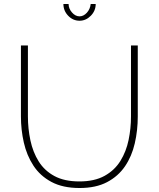

<svg xmlns="http://www.w3.org/2000/svg" viewBox="-20 -938 796 963"><path d="M379 5Q295 5 238 -25.5Q181 -56 147.5 -107.5Q114 -159 99.5 -223Q85 -287 85 -354V-710H120V-354Q120 -293 132.5 -234Q145 -175 174 -128.5Q203 -82 253 -55Q303 -28 378 -28Q454 -28 504.5 -56Q555 -84 584 -131Q613 -178 625 -236Q637 -294 637 -354V-710H671V-354Q671 -284 656 -219Q641 -154 607 -104Q573 -54 517 -24.5Q461 5 379 5ZM379 -856Q399 -856 415.5 -874Q432 -892 435 -918H460Q460 -884 435.5 -859Q411 -834 379 -834Q346 -834 322 -859Q298 -884 298 -918H324Q324 -895 341 -875.5Q358 -856 379 -856Z"/></svg>

Font: Raleway Thin ExtraLight
Style: Regular
Weight: 250
Version: Version 4.026